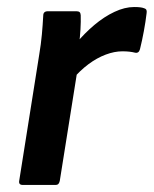

<svg xmlns="http://www.w3.org/2000/svg" viewBox="-20 -524 436 544"><path d="M44.5 0Q32.4 0 34.4 -11.7L91.1 -369Q96.1 -398.7 98.6 -425.9Q101.1 -453.1 102.5 -479.7Q102.5 -492.1 115.5 -492.1H197Q202.6 -492.1 205.5 -489.6Q208.3 -487.1 208.7 -481Q209.3 -463.1 208 -440.6Q206.7 -418.1 204 -400.1L202.1 -342.4L149.4 -11.7Q148.4 -6.7 145.8 -3.3Q143.1 0 137.1 0ZM184.1 -297.7 194.7 -400.1Q219.7 -430.1 247.5 -453.4Q275.3 -476.8 304.4 -490.4Q333.5 -504.1 359.9 -504.1Q380.3 -504.1 388 -500.7Q393.7 -499.1 395 -495.4Q396.3 -491.7 395.3 -486Q392.6 -463 387.6 -435.9Q382.6 -408.7 376.6 -384.6Q373.2 -372 361.9 -374.9Q355.2 -376.6 346.6 -377.6Q337.9 -378.6 326.6 -378.6Q304.3 -378.6 279.5 -369.3Q254.7 -360 230.5 -342Q206.4 -324 184.1 -297.7Z"/></svg>

Font: Sofia Sans Hairline
Style: Italic
Weight: 1
Italic angle: -9°
Designer: Botio Nikoltchev, Ani Petrova
Foundry: lettersoup
Version: Version 4.102